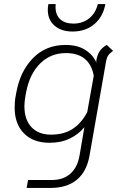

<svg xmlns="http://www.w3.org/2000/svg" viewBox="-20 -702 601 944"><path d="M536 -452Q520 -441 512.5 -430Q505 -419 502 -403L420 64Q406 142 357.5 182Q309 222 228 222H111L118 183H235Q291 183 326 152Q361 121 371 63L395 -77Q367 -42 323.5 -21Q280 0 224 0Q143 0 97.5 -46.5Q52 -93 52 -173Q52 -205 57 -230L61 -251Q80 -353 143 -417Q206 -481 302 -481Q361 -481 399.5 -456.5Q438 -432 455 -392L453 -401Q458 -433 470.5 -451Q483 -469 505 -481ZM409 -151 441 -330Q420 -441 304 -441Q229 -441 177.5 -390Q126 -339 109 -251L105 -230Q100 -200 100 -180Q100 -114 134.5 -77Q169 -40 231 -40Q294 -40 337.5 -68.5Q381 -97 409 -151ZM215 -654Q215 -667 218 -682H254L253 -668Q253 -629 276 -607.5Q299 -586 341 -586Q386 -586 418 -611.5Q450 -637 461 -682H498Q487 -620 444 -583.5Q401 -547 337 -547Q281 -547 248 -576Q215 -605 215 -654Z"/></svg>

Font: KoHo Light
Style: Italic
Weight: 300
Italic angle: -10°
Version: Version 1.000; ttfautohint (v1.6)